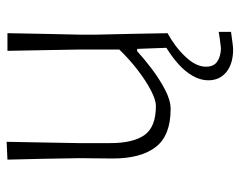

<svg xmlns="http://www.w3.org/2000/svg" viewBox="-94 -444 740 593"><g transform="rotate(-90 276.5 -147.0)"><path d="M237 9.5Q155 9.5 119.5 -36.5Q84 -82.5 84 -168.5Q84 -200.5 84.5 -224.8Q85 -249 85 -271Q84 -334 83 -386.5Q82 -439 80.5 -494.5L135.5 -497Q134.5 -440.5 133.5 -387.8Q132.5 -335 131.5 -273.5V-176.5Q131.5 -107 156.2 -71.5Q181 -36 246.5 -36Q264.5 -36 293.2 -50.8Q322 -65.5 355.5 -91Q389 -116.5 420.5 -149V-273.5Q419.5 -334.5 418.5 -386.8Q417.5 -439 416.5 -494.5H471Q470 -438 469 -386Q468 -334 466.5 -271V-220.5Q468 -159.5 469 -107.8Q470 -56 471 0H426L422.5 -94H415.5Q394.5 -74.5 362.8 -50.2Q331 -26 297.5 -8.2Q264 9.5 237 9.5ZM421 202.5Q377 202.5 351.2 181.8Q325.5 161 325.5 126Q325.5 93 351.5 59.2Q377.5 25.5 433 -8V-20.5L457.5 -22L471 0Q428 23.5 397.8 55.8Q367.5 88 367.5 118.5Q367.5 142.5 383 153.2Q398.5 164 424 165Q456 161.5 475 158V196Q458 198.5 442.2 200.5Q426.5 202.5 421 202.5Z"/></g></svg>

Font: Commissioner Loud ExtraLight
Style: Regular
Weight: 200
Designer: Kostas Bartsokas
Foundry: Kostas Bartsokas
Version: Version 1.000; ttfautohint (v1.8.3)